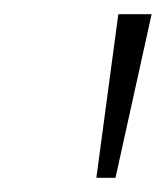

<svg xmlns="http://www.w3.org/2000/svg" viewBox="-20 -730 234 271"><path d="M147 -710H194L143 -479H116Z"/></svg>

Font: Sarabun Thin
Style: Italic
Weight: 250
Italic angle: -10°
Designer: Suppakit Chalermlarp | Katatrad Co.,Ltd.
Foundry: Cadson Demak Co.,Ltd.
Version: Version 1.000; ttfautohint (v1.6)